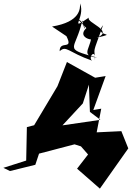

<svg xmlns="http://www.w3.org/2000/svg" viewBox="-39 -1056 779 1136"><path d="M482 -142 417 -58 552 60 720 -178 679 -280 533 -273 560 -413 513 -405 586 -606 524 -596 357 -689C338 -641 320 -593 301 -546L163 -315L120 -304L116 -106L-19 -63L20 -44L170 -81L192 -147L402 -202L440 -190ZM282 -262 451 -444 487 -555 493 -394 555 -347 198 -295ZM354 -842C398 -755 313 -821 314 -753C354 -790 363 -747 506 -697C479 -716 528 -775 523 -698C521 -785 504 -721 571 -907C508 -833 674 -866 534 -833C641 -875 466 -923 487 -952C362 -867 468 -950 435 -1036C435 -1005 438 -927 269 -899ZM472 -890C395 -817 592 -795 499 -864C516 -781 420 -727 536 -715C326 -772 409 -755 448 -935C466 -837 480 -914 412 -952Z"/></svg>

Font: Asimov Silicon
Style: Regular
Weight: 400
Designer: Google
Version: Version 2.000980; 2014